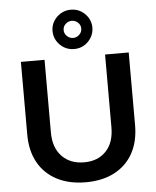

<svg xmlns="http://www.w3.org/2000/svg" viewBox="-63 -1022 882 1084"><g transform="rotate(-5 378.0 -480.0)"><path d="M207 -288Q207 -202 254 -153Q301 -104 380 -104Q458 -104 504 -152.5Q550 -201 550 -288V-700H684V-288Q684 -196 647.5 -129.5Q611 -63 542.5 -27Q474 9 380 9Q285 9 216 -27Q147 -63 110 -129.5Q73 -196 73 -288V-700H207ZM379 -969Q411 -969 436 -954Q461 -939 476.5 -914Q492 -889 492 -858Q492 -827 476.5 -801.5Q461 -776 436 -761Q411 -746 379 -746Q348 -746 322.5 -761Q297 -776 281.5 -801.5Q266 -827 266 -858Q266 -889 281.5 -914Q297 -939 322.5 -954Q348 -969 379 -969ZM379 -906Q359 -906 344 -892Q329 -878 329 -858Q329 -838 344 -823.5Q359 -809 379 -809Q399 -809 414 -823.5Q429 -838 429 -858Q429 -878 414 -892Q399 -906 379 -906Z"/></g></svg>

Font: Alexandria Medium
Style: Regular
Weight: 500
Designer: Mohamed Gaber
Foundry: Kief Type Foundry
Version: Version 5.100